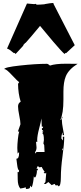

<svg xmlns="http://www.w3.org/2000/svg" viewBox="-20 -1172 539 1283"><path d="M160.2 -1148.4 208 -1144.5Q213.4 -1144.5 219.2 -1146L225.1 -1140.6Q244.1 -1140.6 279.3 -1143.6L278.3 -1144.5Q320.8 -1151.9 331.1 -1151.9L339.4 -1150.9L336.4 -1148.4L479.5 -870.1L421.9 -816.9L418.9 -818.8L411.1 -811.5Q393.1 -826.2 336.7 -892.3Q280.3 -958.5 247.6 -999Q184.1 -921.9 150.9 -885.3L148.9 -885.7L134.8 -870.1L136.7 -868.2L84.5 -811.5L76.7 -818.8L73.2 -816.9Q72.3 -817.4 66.4 -822Q60.5 -826.7 55.9 -830.3Q51.3 -834 45.4 -838.4Q31.7 -847.2 26.9 -847.2ZM218.3 -1147.5Q218.3 -1147.5 220.2 -1147.5L219.2 -1146Q219.2 -1147 218.3 -1147.5ZM216.8 -1148.4 218.3 -1147.5Q216.8 -1147.5 216.8 -1148.4ZM403.8 -559.1V-506.8Q403.8 -412.6 383.3 -371.1Q392.6 -371.1 392.6 -382.3V-386.2L401.4 -393.6Q393.6 -385.7 393.6 -366.9Q393.6 -348.1 400.6 -312Q407.7 -275.9 408.2 -269H398.9V-288.1Q390.1 -270.5 390.1 -251.5V-246.6L401.4 -232.9L399.4 -258.3H409.2V-254.4Q409.2 -212.9 397.9 -130.1Q386.7 -47.4 386.7 12Q386.7 71.3 371.6 73.2L364.3 65.4L352.5 67.4L344.7 56.6L323.2 65.9L324.7 64.5L303.2 44.4L285.2 57.6L273.4 56.6L283.7 44.4Q283.7 34.2 286.4 13.7Q289.1 -6.8 289.1 -17.6L280.3 -11.7L271.5 -22.5H279.3Q267.1 -38.6 258.3 -56.6L243.7 -53.7L232.4 -62.5L223.6 -44.4H232.4L233.4 -33.7L226.1 -35.2L226.6 -26.9Q226.6 -16.6 222.4 -1.5Q218.3 13.7 213.1 13.7Q208 13.7 206.1 5.9Q203.1 49.8 192.4 79.6L181.2 68.4V75.2Q181.2 83 175.8 86.9Q168.9 90.8 153.3 90.8L152.3 79.6Q138.2 84.5 115.7 87.9Q98.6 67.9 98.4 25.9Q98.1 -16.1 97.7 -22.5L105.5 -21.5L107.4 -33.7Q98.6 -36.1 94.5 -72Q90.3 -107.9 89.4 -111.3Q107.4 -111.3 107.4 -147.5V-156.2L97.7 -145.5L95.7 -183.1Q95.7 -206.1 99.4 -241.7Q103 -277.3 108.4 -293H99.6L116.7 -341.8Q116.7 -361.3 108.6 -400.4Q100.6 -439.5 100.6 -460.9Q100.6 -482.4 118.2 -492.2Q101.1 -547.4 100.6 -611.8L108.4 -623.5Q99.6 -627.4 61.3 -668.7Q22.9 -710 11.2 -710H8.3Q8.3 -722.7 113.3 -734.1Q218.3 -745.6 293.5 -745.6Q300.8 -745.6 314 -733.9Q350.6 -746.1 416 -746.1L498.5 -745.6Q438.5 -708 419.9 -662.6Q403.8 -624 403.8 -559.1ZM228.5 -235.8 229.5 -224.6H220.7L224.1 -187Q224.1 -168.9 214.8 -156.2L215.3 -145.5L224.1 -156.2H277.8L275.4 -202.1L270 -213.4L273.4 -235.8Q273.4 -281.2 261.7 -281.2L270 -293H261.7L269 -302.7H260.7L259.8 -314.9Q268.1 -314.9 268.1 -325.7H259.3L256.8 -380.4Q254.4 -362.3 241.5 -313.2Q228.5 -264.2 228.5 -235.8ZM400.4 -177.2 396 -179.2Q395 -179.2 395 -173.3V-165.5Q395 -166.5 402.3 -178.2Q401.4 -177.2 400.4 -177.2ZM374.5 75.7 369.6 73.2ZM322.3 67.4Q322.3 65.9 323.2 65.9Z"/></svg>

Font: Butcherman Caps
Style: Regular
Weight: 400
Version: Version 001.003